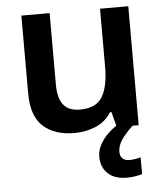

<svg xmlns="http://www.w3.org/2000/svg" viewBox="-54 -591 753 873"><g transform="rotate(-5 322.0 -155.0)"><path d="M564 -543V0H464L446 -70H439Q413 -28 367.5 -9Q322 10 271 10Q180 10 128 -37Q76 -84 76 -188V-543H205V-215Q205 -155 229 -124.5Q253 -94 304 -94Q379 -94 407 -141.5Q435 -189 435 -278V-543ZM466 113Q466 133 477 143.5Q488 154 507 154Q523 154 537 151.5Q551 149 560 146V223Q545 227 528 230Q511 233 489 233Q434 233 403.5 204Q373 175 373 127Q373 98 388 71Q403 44 426.5 22Q450 0 477 -16L536 0Q502 32 484 58.5Q466 85 466 113Z"/></g></svg>

Font: Noto Sans Sora Sompeng SemiBold
Style: Regular
Weight: 600
Version: Version 2.101